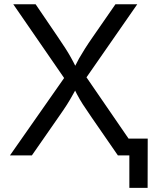

<svg xmlns="http://www.w3.org/2000/svg" viewBox="-20 -748 742 924"><path d="M312.5 -406.7V-337.9L43.9 -727.5H151.4L256.3 -573.2Q279.3 -539.6 293.9 -516.8Q308.6 -494.1 321.3 -471.2Q330.6 -455.1 350.1 -416H334Q344.2 -437 360.8 -467.3Q374.5 -491.2 389.4 -514.6Q404.3 -538.1 428.7 -573.2L535.6 -727.5H640.6L372.6 -341.8V-410.2L654.3 0H547.4L419.9 -184.6Q393.1 -223.6 378.4 -246.3Q363.8 -269 349.6 -295.9L331.5 -332H351.6Q339.4 -307.1 330.6 -292.5Q316.9 -267.6 302 -244.1Q287.1 -220.7 261.7 -184.6L133.3 0H27.8ZM602.5 0H565.9V-81.1H690.9L690.4 156.2H602.5Z"/></svg>

Font: Inter RS Variable
Style: Regular
Weight: 400
Designer: Rasmus Andersson (customised by Maria Ramos and Noel Pretorius)
Foundry: rsms
Version: Version 3.001;Glyphs 3.2.3 (3260)